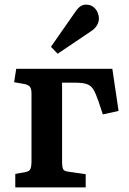

<svg xmlns="http://www.w3.org/2000/svg" viewBox="-20 -809 555 829"><path d="M46 0V-58L90 -66Q107 -69 111.5 -80Q116 -91 116 -114V-405Q116 -424 110 -433Q104 -442 87 -446L41 -454L50 -512H465L492 -330L424 -315L405 -372Q394 -404 384 -421.5Q374 -439 356 -445.5Q338 -452 305 -452H248V-111Q248 -90 252 -80Q256 -70 273 -68L350 -57V0ZM229 -577 200 -607 306 -759Q318 -776 328.5 -782.5Q339 -789 351 -789Q370 -789 382.5 -779.5Q395 -770 401 -756Q407 -742 407 -729Q407 -713 398 -698.5Q389 -684 370 -672Z"/></svg>

Font: Literata 18pt SemiBold
Style: Regular
Weight: 600
Designer: Latin by Veronika Burian and Jose Scaglione. Greek by Irene Vlachou. Cyrillic by Vera Evstafieva.
Foundry: TypeTogether
Version: Version 3.103;gftools[0.9.29]